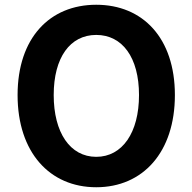

<svg xmlns="http://www.w3.org/2000/svg" viewBox="-20 -774 810 808"><path d="M385 14C581 14 716 -133 716 -374C716 -614 581 -754 385 -754C189 -754 54 -614 54 -374C54 -133 189 14 385 14ZM385 -114C275 -114 206 -216 206 -374C206 -532 275 -627 385 -627C495 -627 565 -532 565 -374C565 -216 495 -114 385 -114Z"/></svg>

Font: Noto Sans TC
Style: Bold
Weight: 700
Designer: Ryoko NISHIZUKA 西塚涼子 (kana, bopomofo & ideographs); Paul D. Hunt (Latin, Greek & Cyrillic); Sandoll Communications 산돌커뮤니
Foundry: Adobe
Version: Version 2.004;hotconv 1.0.118;makeotfexe 2.5.65603